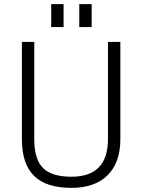

<svg xmlns="http://www.w3.org/2000/svg" viewBox="-20 -903 689 930"><path d="M326 7Q204 7 145 -51Q86 -109 86 -229V-700H146V-229Q146 -132 188 -89.5Q230 -47 326 -47Q503 -47 503 -229V-700H563V-229Q563 -172 547.5 -128.5Q532 -85 501.5 -54.5Q471 -24 427 -8.5Q383 7 326 7ZM288 -883V-772H228V-883ZM424 -883V-772H364V-883Z"/></svg>

Font: Pathway Extreme 8pt Thin
Style: Regular
Weight: 100
Designer: Eduardo Rodriguez Tunni
Foundry: Eduardo Rodriguez Tunni
Version: Version 1.000